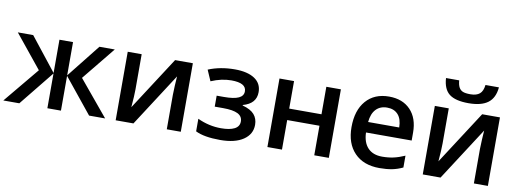

<svg xmlns="http://www.w3.org/2000/svg" viewBox="-61 -1124 4023 1490"><g transform="rotate(10 1950.5 -379.0)"><path d="M348.1 -277.8V-540H455.1V-277.8L663.1 -540H784.2L571.8 -278.8L803.2 0H676.8L455.1 -273.9V0H348.1V-273.9L127 0H1L231.9 -278.8L20 -540H141.1Z M996.1 -540V-263.2Q996.1 -214.8 988.3 -121.1L1259.3 -540H1399.4V0H1289.1V-272Q1289.1 -294.4 1291.7 -344.7Q1294.4 -395 1296.4 -418L1026.4 0H886.2V-540Z M1682.1 -324.2Q1760.7 -324.2 1797.9 -341.6Q1835 -358.9 1835 -395Q1835 -460.9 1717.8 -460.9Q1639.6 -460.9 1558.1 -425.8L1521 -511.2Q1615.2 -549.8 1729 -549.8Q1829.6 -549.8 1885.3 -512.9Q1940.9 -476.1 1940.9 -407.2Q1940.9 -316.4 1836.9 -288.1V-284.2Q1901.9 -266.6 1929.9 -233.9Q1958 -201.2 1958 -152.8Q1958 -78.6 1892.8 -34.4Q1827.6 9.8 1710.9 9.8Q1583.5 9.8 1516.1 -23.9V-123Q1605.5 -81.1 1701.2 -81.1Q1770 -81.1 1807.4 -100.3Q1844.7 -119.6 1844.7 -159.2Q1844.7 -199.7 1807.1 -218.8Q1769.5 -237.8 1690.9 -237.8H1625V-324.2Z M2196.8 -540V-323.2H2451.2V-540H2565.9V0H2451.2V-232.9H2196.8V0H2082V-540Z M2697.8 0ZM2965.8 9.8Q2839.8 9.8 2768.8 -63.7Q2697.8 -137.2 2697.8 -266.1Q2697.8 -398.4 2763.7 -474.1Q2829.6 -549.8 2944.8 -549.8Q3051.8 -549.8 3113.8 -484.9Q3175.8 -419.9 3175.8 -306.2V-244.1H2815.9Q2818.4 -165.5 2858.4 -123.3Q2898.4 -81.1 2971.2 -81.1Q3019 -81.1 3060.3 -90.1Q3101.6 -99.1 3148.9 -120.1V-26.9Q3106.9 -6.8 3064 1.5Q3021 9.8 2965.8 9.8ZM2944.8 -462.9Q2890.1 -462.9 2857.2 -428.2Q2824.2 -393.6 2817.9 -327.1H3063Q3062 -394 3030.8 -428.5Q2999.5 -462.9 2944.8 -462.9Z M3306.2 0ZM3416 -540V-263.2Q3416 -214.8 3408.2 -121.1L3679.2 -540H3819.3V0H3709V-272Q3709 -294.4 3711.7 -344.7Q3714.4 -395 3716.3 -418L3446.3 0H3306.2V-540ZM3559.1 -606Q3455.6 -606 3407.5 -643.3Q3359.4 -680.7 3354 -768.1H3458Q3460.9 -732.9 3471.4 -713.4Q3481.9 -693.8 3501.7 -685.3Q3521.5 -676.8 3562 -676.8Q3609.9 -676.8 3634.8 -698Q3659.7 -719.2 3665 -768.1H3771Q3763.7 -684.1 3711.9 -645Q3660.2 -606 3559.1 -606Z"/></g></svg>

Font: Open Sans Semibold
Style: Regular
Weight: 600
Foundry: Ascender Corporation
Version: Version 1.10; ttfautohint (v1.5.65-e2d9)